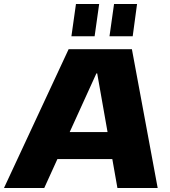

<svg xmlns="http://www.w3.org/2000/svg" viewBox="-52 -948 859 968"><path d="M294 -700H613L743 0H540L438 -578H434L171 0H-32ZM219 -282H572L553 -146H199ZM448 -928 425 -765H308L331 -928ZM639 -928 617 -765H500L523 -928Z"/></svg>

Font: Pathway Extreme 28pt ExtraBold
Style: Italic
Weight: 800
Italic angle: -8°
Designer: Eduardo Rodriguez Tunni
Foundry: Eduardo Rodriguez Tunni
Version: Version 1.001;gftools[0.9.26]